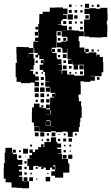

<svg xmlns="http://www.w3.org/2000/svg" viewBox="-56 -767 598 1030"><path d="M400 -747H422V-725H400ZM314 -743H328V-729H314ZM464 -743H478V-729H464ZM436 -741H446V-731H436ZM377 -740H385V-732H377ZM349 -738H353V-734H349ZM479 -461H496V-433H498V-379H489V-358H453V-360H429V-358H453V-334H429V-328H393V-331H376V-312H377V-260H365V-242H367V-224H379V-197H382V-135H375V-112H372V-85H367V-60H339V-58H334V-33H308V-58H303V-61H279V-58H243V-63H218V-59H184V-60H155V-88H154V-63H128V-89H153V-91H126V-110H115V-162H116V-191H126V-211H156V-191H165V-202H177V-190H166V-187H191V-206H211V-186H192V-180H212V-215H213V-244H235V-248H223V-264H239V-252H240V-269H214V-296H212V-275H190V-297H211V-302H187V-330H208V-332H187V-360H185V-381H176V-392H157V-420H176V-428H163V-444H178V-450H155V-471H148V-459H134V-473H146V-483H128V-508H124V-483H99V-479H124V-454H129V-418H124V-393H106V-387H122V-368H133V-357H152V-335H133V-328H153V-304H129V-324H106V-321H56V-328H33V-353H28V-429H34V-448H33V-477H32V-515H70V-514H99V-509H123V-544H149V-547H132V-565H150V-576H131V-596H149V-638H154V-663H155V-692H173V-704H211V-726H240V-727H282V-721H306V-691H282V-687H302V-665H280V-657H272V-635H254V-633H278V-629H304V-605H340V-603H368V-599H394V-573H368V-569H366V-546H371V-512H397V-488H402V-505H420V-487H403V-481H421V-486H461V-464H463V-474H479ZM521 -696V-656H517V-635H520V-597H519V-568H491V-566H451V-567H422V-571H396V-600H395V-662H423V-664H425V-689H424V-692H397V-720H424V-723H458V-720H482V-725H520V-696ZM313 -714H329V-698H313ZM344 -713H358V-699H344ZM375 -712H387V-700H375ZM307 -690H335V-662H307ZM342 -685H360V-667H342ZM402 -667V-685H420V-667ZM299 -654V-638H283V-654ZM313 -654H329V-638H313ZM375 -652H387V-640H375ZM356 -651V-641H346V-651ZM329 -608H313V-624H329ZM134 -623H148V-609H134ZM374 -623H388V-609H374ZM302 -602V-603H278V-602ZM342 -361H393V-364H395V-389H394V-420H368V-419H334V-440H333V-424H309V-448H325V-451H306V-480H305V-505H303V-484H279V-508H273V-513H248V-539H273V-544H300V-547H306V-567H302V-570H275V-599H247V-573H248V-539H246V-511H221V-489H223V-504H239V-488H224V-483H248V-456H251V-449H274V-423H254V-421H276V-391H254V-390H275V-370H278V-389H304V-368H313V-367H342ZM252 -577V-595H270V-577ZM151 -577H153V-594H151ZM283 -564H299V-548H283ZM268 -549H254V-563H268ZM270 -487H252V-505H270ZM435 -490V-502H447V-490ZM467 -492V-500H475V-492ZM97 -478V-461H98V-478ZM301 -456H281V-476H301ZM267 -460H255V-472H267ZM179 -431H181V-443H179ZM284 -429V-443H298V-429ZM135 -442H147V-430H135ZM363 -394H339V-418H363ZM392 -395H370V-417H392ZM301 -396H281V-416H301ZM328 -399H314V-413H328ZM389 -368H373V-384H389ZM147 -370H135V-382H147ZM326 -371H316V-381H326ZM167 -372V-380H175V-372ZM355 -372H347V-380H355ZM179 -338H163V-354H179ZM478 -339H464V-353H478ZM178 -323V-309H164V-323ZM129 -298H153V-274H129ZM183 -274H159V-298H183ZM131 -266H151V-246H131ZM161 -266H181V-246H161ZM195 -250V-262H207V-250ZM180 -235V-217H162V-235ZM210 -217H192V-235H210ZM147 -232V-220H135V-232ZM215 -154H218V-177H215ZM192 -151H213V-152H192ZM189 -93H215V-118H213V-121H192V-117H212V-95H190V-115H189ZM232 -90H218V-89H232ZM160 -57H182V-35H160ZM131 -56H151V-36H131ZM221 -36V-56H241V-36ZM195 -40V-52H207V-40ZM286 -41V-51H296V-41ZM356 -41H346V-51H356ZM258 -43V-49H264V-43ZM277 86H309V109H316V159H283V186H239V176H219V152H239V142H241V120H229V126H239V142H223V132H212V145H190V132H177V140H165V128H173V127H148V123H131V124H122V145H100V124H91V84H116V83H102V65H116V53H102V35H120V49H132V35H149V22H182V-5H211V-6H217V-30H245V-6H251V3H272V25H251V32H273V56H254V58H277ZM312 -25H330V-7H312ZM299 -8H283V-24H299ZM208 -9H194V-23H208ZM267 -10H255V-22H267ZM167 -12V-20H175V-12ZM178 21H164V7H178ZM106 19V9H116V19ZM316 9H326V19H316ZM287 18V10H295V18ZM46 181H64V205H100V243H62V241H34V239H6V213H2V211H-26V191H-36V137H-35V108H-30V96H-31V52H-27V26H9V52H13V60H35V86H39V91H64V117H42V124H61V144H46V153H62V175H46ZM68 31H94V57H68ZM13 36H29V52H13ZM297 50H285V38H297ZM46 49V39H56V49ZM324 41V47H318V41ZM332 85H310V63H332ZM301 84H281V64H301ZM58 81H44V67H58ZM79 76V72H83V76ZM87 110H75V98H87ZM87 140H75V128H87ZM146 139H136V129H146ZM87 170H75V158H87ZM107 168V160H115V168ZM198 167V161H204V167ZM213 206H189V182H213ZM91 204H71V184H91ZM121 204H101V184H121ZM144 197H138V191H144Z"/></svg>

Font: Rubik-Storm
Style: Regular
Weight: 400
Designer: NaN (generative design), Hubert & Fischer (Rubik source font outlines)
Foundry: NaN, Hubert & Fischer
Version: Version 1.000